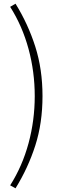

<svg xmlns="http://www.w3.org/2000/svg" viewBox="-20 -827 347 1039"><path d="M64 192 35 176Q101 72 134.5 -52Q168 -176 168 -307Q168 -438 134.5 -562Q101 -686 35 -790L64 -807Q132 -697 171 -574.5Q210 -452 210 -307Q210 -161 171 -39.5Q132 82 64 192Z"/></svg>

Font: Noto Sans HK Thin ExtraLight
Style: Regular
Weight: 250
Version: Version 2.004-H2;hotconv 1.0.118;makeotfexe 2.5.65603